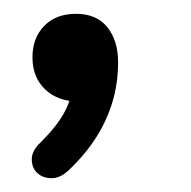

<svg xmlns="http://www.w3.org/2000/svg" viewBox="-20 -143 277 278"><path d="M81 102Q68 115 55 115Q42 115 34 107.5Q26 100 26 87.5Q26 75 39 63Q62 40 72.5 21Q83 2 87 -22L94 4Q64 4 45.5 -13.5Q27 -31 27 -60Q27 -88 44 -105.5Q61 -123 90 -123Q120 -123 135.5 -103.5Q151 -84 151 -53Q151 -23 143 4Q135 31 119.5 55.5Q104 80 81 102Z"/></svg>

Font: Nunito ExtraLight SemiBold
Style: Italic
Weight: 600
Italic angle: -9°
Version: Version 3.602